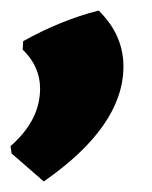

<svg xmlns="http://www.w3.org/2000/svg" viewBox="-40 -202 289 364"><path d="M147 -182Q194 -136 194 -76Q194 37 43 142L-18 89L-20 75Q36 26 36 -34Q36 -76 3 -108L4 -124Q76 -164 147 -182Z"/></svg>

Font: Alegreya Sans SC Black
Style: Italic
Weight: 900
Italic angle: -7°
Designer: Juan Pablo del Peral
Foundry: Huerta Tipografica
Version: Version 2.007